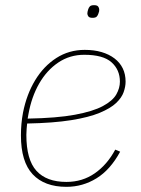

<svg xmlns="http://www.w3.org/2000/svg" viewBox="-20 -711 545 743"><path d="M237 12Q152 12 106.5 -36.5Q61 -85 61 -187Q61 -210 63 -232Q65 -254 69 -275Q83 -346 116 -400.5Q149 -455 198 -486.5Q247 -518 308 -518Q344 -518 373 -509.5Q402 -501 423 -485Q444 -469 455 -446.5Q466 -424 466 -395Q466 -376 458.5 -354.5Q451 -333 429.5 -312.5Q408 -292 366 -274.5Q324 -257 255.5 -246Q187 -235 85 -233Q84 -226 83 -211.5Q82 -197 82 -189Q82 -93 121 -50Q160 -7 237 -7Q299 -7 347 -40.5Q395 -74 426 -132L445 -124Q407 -54 353.5 -21Q300 12 237 12ZM306 -499Q250 -499 205.5 -469Q161 -439 131.5 -387.5Q102 -336 90 -269L87 -252Q200 -254 270 -267Q340 -280 378 -300.5Q416 -321 430 -345.5Q444 -370 444 -395Q444 -441 411.5 -470Q379 -499 306 -499ZM338 -642Q326 -642 322 -647.5Q318 -653 318 -659Q318 -663 319 -666.5Q320 -670 321 -674Q323 -681 327.5 -686Q332 -691 344 -691Q356 -691 360 -685.5Q364 -680 364 -674Q364 -670 363.5 -667Q363 -664 361 -659Q359 -652 354.5 -647Q350 -642 338 -642Z"/></svg>

Font: IBM Plex Sans Thin
Style: Italic
Weight: 250
Italic angle: -11.31°
Designer: Mike Abbink, Paul van der Laan, Pieter van Rosmalen
Foundry: Bold Monday
Version: Version 3.201